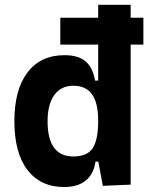

<svg xmlns="http://www.w3.org/2000/svg" viewBox="-20 -752 626 782"><path d="M225.6 -570.3V-679.7H379.9V-732.4H512.2V-679.7H564V-570.3H512.2V0L398.9 4.9L380.4 -93.8H369.1Q361.3 -42 328.6 -16.1Q295.9 9.8 241.7 9.8Q145.5 9.8 92 -59.6Q38.6 -128.9 38.6 -258.3Q38.6 -386.7 92 -457Q145.5 -527.3 242.7 -527.3Q299.3 -527.3 328.9 -501.7Q358.4 -476.1 367.2 -423.8H379.9V-570.3ZM379.9 -258.3Q379.9 -333.5 354.7 -368.2Q329.6 -402.8 278.8 -402.8Q228.5 -402.8 201.2 -365Q173.8 -327.1 173.8 -258.3Q173.8 -114.7 278.8 -114.7Q335.4 -114.7 357.7 -148.9Q379.9 -183.1 379.9 -258.3Z"/></svg>

Font: Cascadia Code NF
Style: Bold
Weight: 700
Monospace: yes
Designer: Aaron Bell
Foundry: Saja Typeworks
Version: Version 2404.023; ttfautohint (v1.8.4)